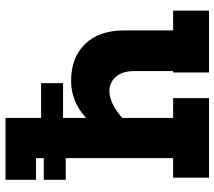

<svg xmlns="http://www.w3.org/2000/svg" viewBox="-62 -738 800 717"><g transform="rotate(-90 338.5 -380.0)"><path d="M657 -134V0H426V-134H431V-281Q431 -323 410 -347.5Q389 -372 356 -372Q334 -372 308 -359.5Q282 -347 256 -324V-134H330V0H33V-134H106V-535H25V-617H106V-646H25V-760H256V-627H386V-545H256V-459Q317 -515 395 -515Q481 -515 532 -463Q583 -411 583 -315V-134Z"/></g></svg>

Font: Arvo
Style: Bold
Weight: 700
Designer: Anton Koovit (Cyrillic Expansion: Cyreal)
Foundry: Anton Koovit, Yassin Baggar
Version: Version 3.000